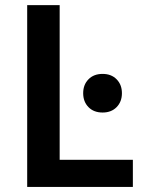

<svg xmlns="http://www.w3.org/2000/svg" viewBox="-20 -742 578 762"><path d="M507.3 -107.9V0H87.9V-721.7H216.8V-107.9ZM310.1 -372.1Q310.1 -405.8 331.1 -427.2Q352.1 -448.7 387.2 -448.7Q421.9 -448.7 442.9 -427.2Q463.9 -405.8 463.9 -372.1Q463.9 -338.4 442.9 -316.9Q421.9 -295.4 387.2 -295.4Q352.1 -295.4 331.1 -316.9Q310.1 -338.4 310.1 -372.1Z"/></svg>

Font: Lycee Sans SemiBold
Style: Regular
Weight: 600
Designer: Justin Alvin
Foundry: Alkove Design
Version: Version 1.030